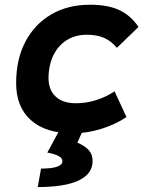

<svg xmlns="http://www.w3.org/2000/svg" viewBox="-20 -547 626 802"><path d="M297.4 -115.7Q341.5 -115.7 383.7 -129.5Q425.8 -143.3 458.5 -165.5L508.3 -58.1Q462.4 -27.3 403.4 -8.8Q344.5 9.8 283.2 9.8Q170.7 9.8 109 -45.2Q47.4 -100.1 47.4 -199.7Q47.4 -298.8 85.8 -372.3Q124.2 -445.8 193.7 -486.6Q263.2 -527.3 356.4 -527.3Q429.2 -527.3 477.3 -505.4Q525.4 -483.4 558.6 -434.6L468.3 -347.2Q444.3 -376 414.6 -388.9Q384.9 -401.9 342.8 -401.9Q294.4 -401.9 258.5 -379.2Q222.7 -356.4 202.9 -315.8Q183.1 -275.1 182.6 -220.2Q183.1 -170.6 213.1 -143.1Q243 -115.7 297.4 -115.7ZM137.7 234.4 151.4 157.2Q240.7 157.2 240.7 126Q240.7 101.6 177.7 90.3L239.7 -23.9L324.7 1L303.2 48.8Q335 62.5 350.8 80.1Q366.7 97.7 366.7 126Q366.7 179.2 308.6 206.8Q250.5 234.4 137.7 234.4Z"/></svg>

Font: Cascadia Mono NF
Style: Italic
Weight: 400
Italic angle: -10°
Monospace: yes
Designer: Aaron Bell
Foundry: Saja Typeworks
Version: Version 2404.023